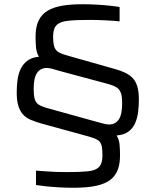

<svg xmlns="http://www.w3.org/2000/svg" viewBox="-20 -716 736 907"><path d="M327 171Q292 171 258 169Q224 167 196 164Q168 161 150 158V90Q167 91 190.5 93Q214 95 241 96Q268 97 293 97Q355 97 393 93.5Q431 90 447.5 73Q464 56 464 19Q464 -13 459.5 -29.5Q455 -46 441.5 -54.5Q428 -63 403 -70L174 -133Q146 -141 124 -150.5Q102 -160 88 -176Q74 -192 66.5 -216.5Q59 -241 59 -279Q59 -308 62.5 -336.5Q66 -365 77 -389Q88 -413 109 -429Q130 -445 164 -448Q152 -468 150 -492.5Q148 -517 148 -544Q148 -590 163 -620Q178 -650 207 -666.5Q236 -683 276.5 -689.5Q317 -696 369 -696Q404 -696 438 -694Q472 -692 500 -689Q528 -686 545 -683V-615Q518 -618 478 -620Q438 -622 402 -622Q340 -622 302 -618Q264 -614 247.5 -597.5Q231 -581 231 -544Q231 -512 236.5 -495Q242 -478 257.5 -469Q273 -460 304 -452L523 -390Q549 -383 570 -373Q591 -363 606 -348Q621 -333 628.5 -308Q636 -283 636 -245Q636 -216 632.5 -187.5Q629 -159 618.5 -134.5Q608 -110 587 -94.5Q566 -79 531 -76Q543 -56 545 -31.5Q547 -7 547 19Q547 66 532 96Q517 126 488.5 142Q460 158 419.5 164.5Q379 171 327 171ZM139 -296Q139 -266 144 -248.5Q149 -231 162.5 -222Q176 -213 201 -206L435 -141Q454 -136 469 -132Q484 -128 495 -128Q525 -128 541 -151.5Q557 -175 557 -227Q557 -258 551.5 -275.5Q546 -293 531.5 -302.5Q517 -312 488 -320L261 -381Q241 -387 226.5 -391Q212 -395 201 -395Q171 -395 155 -371.5Q139 -348 139 -296Z"/></svg>

Font: Saira Thin
Style: Regular
Weight: 400
Version: Version 1.101